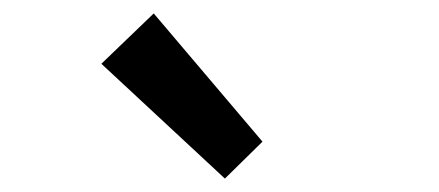

<svg xmlns="http://www.w3.org/2000/svg" viewBox="-20 -912 654 286"><path d="M209 -892 131 -817 315 -646 371 -701Z"/></svg>

Font: Bithumb Trading Sans Medium
Style: Regular
Weight: 500
Designer: Ham Hyungwon
Foundry: Bithumb
Version: Version 1.200;FEAKit 1.0